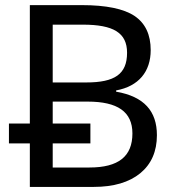

<svg xmlns="http://www.w3.org/2000/svg" viewBox="-20 -734 690 754"><path d="M97.2 0H348.1C426.3 0 487.3 -18.1 530.8 -53.7C574.2 -89.4 596.2 -139.2 596.2 -203.1C596.2 -297.4 545.9 -355 436 -374V-378.9C524.4 -395 571.8 -452.6 571.8 -537.1C571.8 -598.1 550.8 -642.6 508.3 -671.4C465.8 -699.7 396.5 -713.9 300.8 -713.9H97.2V-249H15.1V-170.9H97.2ZM187 -637.2H305.2C425.8 -637.2 479 -605 479 -526.9C479 -442.9 430.7 -410.2 318.8 -410.2H187ZM324.2 -335C441.4 -335 500 -295.4 500 -210C500 -120.1 445.8 -76.2 331.1 -76.2H187V-170.9H335V-249H187V-335Z"/></svg>

Font: Noto Reveo Sans
Style: Regular
Weight: 400
Designer: Monotype Design team
Foundry: Monotype Imaging Inc.
Version: Version 1.04